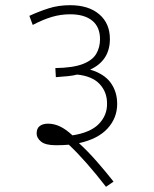

<svg xmlns="http://www.w3.org/2000/svg" viewBox="-20 -652 591 739"><path d="M93 -591Q130 -608 167.5 -620Q205 -632 250 -632Q321 -632 362 -597Q403 -562 403 -502Q403 -419 327 -384Q381 -368 406 -333.5Q431 -299 431 -252Q431 -198 394 -157.5Q357 -117 284 -101Q318 -70 353 -30Q388 10 417 47L388 67Q309 -35 245 -95Q221 -93 195 -93Q155 -93 138 -107Q121 -121 121 -138Q121 -158 133 -167Q145 -176 165 -176Q188 -176 210.5 -165.5Q233 -155 259 -131Q329 -142 361 -175.5Q393 -209 392 -254Q392 -298 363.5 -328.5Q335 -359 277 -365Q262 -361 242.5 -359Q223 -357 195 -355L193 -390Q261 -391 298.5 -405.5Q336 -420 350.5 -445Q365 -470 365 -501Q365 -548 335 -572.5Q305 -597 250 -597Q214 -597 180 -587Q146 -577 106 -556Z"/></svg>

Font: Noto Sans Devanagari ExtraLight
Style: Regular
Weight: 200
Designer: Jelle Bosma - Monotype Design Team
Foundry: Monotype Imaging Inc.
Version: Version 2.004; ttfautohint (v1.8.4.7-5d5b)